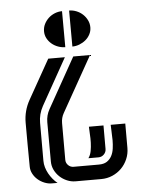

<svg xmlns="http://www.w3.org/2000/svg" viewBox="-49 -529 551 724"><g transform="rotate(-5 226.5 -167.0)"><path d="M121.1 -77.1Q121.1 -103 133.8 -125.5L240.2 -315.4H303.7L186 -106Q176.3 -88.9 176.3 -68.8V70.3Q176.3 82 184.8 90.6Q193.4 99.1 205.1 99.1H300.8Q319.8 99.1 331.3 91.6Q342.8 84 349.4 71.8Q356 59.6 358.2 43.9Q360.4 28.3 360.4 12Q360.4 -4.4 359.4 -19.5Q358.4 -34.7 358.4 -46.4H413.6V45.9Q413.6 68.4 405 88.1Q396.5 107.9 381.8 122.6Q367.2 137.2 347.4 145.8Q327.6 154.3 305.2 154.3H208Q191.4 154.3 175.8 147.7Q160.2 141.1 148.2 129.9Q136.2 118.7 128.9 103.8Q121.6 88.9 121.6 71.8ZM117.7 154.3Q104 154.3 90.1 148.7Q76.2 143.1 65.2 133.5Q54.2 124 47.4 111.1Q40.5 98.1 40.5 84Q40 42.5 39.8 1Q39.6 -40.5 39.6 -82Q39.6 -127.4 62 -167L145.5 -315.4H208.5L109.9 -139.2Q93.8 -109.9 93.8 -77.1V66.9Q93.8 79.1 97.4 91.6Q101.1 104 107.4 115.5Q113.8 127 122.1 137Q130.4 147 139.6 154.3ZM213.4 -353Q199.7 -353 186.3 -357.9Q172.9 -362.8 162.4 -371.6Q151.9 -380.4 145.3 -392.6Q138.7 -404.8 138.7 -419.4Q138.7 -434.1 145 -446.8Q151.4 -459.5 161.6 -469Q171.9 -478.5 185.3 -483.9Q198.7 -489.3 212.9 -489.3ZM239.7 -489.3Q253.9 -489.3 267.3 -483.9Q280.8 -478.5 291 -469Q301.3 -459.5 307.6 -446.8Q314 -434.1 314 -419.4Q314 -405.3 307.6 -393.1Q301.3 -380.9 290.8 -372.1Q280.3 -363.3 267.1 -358.2Q253.9 -353 240.2 -353ZM331.1 42.5Q331.1 54.7 322.5 63.2Q314 71.8 301.8 71.8H263.7Q271.5 61 274.4 45.7Q277.3 30.3 277.8 13.7Q278.3 -2.9 277.1 -18.8Q275.9 -34.7 275.9 -46.4H331.1Z"/></g></svg>

Font: Isar CAT
Style: Regular
Weight: 400
Designer: Digitized by Peter Wiegel
Foundry: CAT-Fonts, Peter Wiegel
Version: Version 1.000; ttfautohint (v1.3)